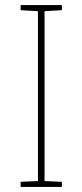

<svg xmlns="http://www.w3.org/2000/svg" viewBox="-20 -734 323 754"><path d="M223 0H61V-20L129 -23V-690L61 -694V-714H223V-694L155 -690V-23L223 -20Z"/></svg>

Font: Noto Sans Thin
Style: Regular
Weight: 100
Designer: Monotype Design Team
Foundry: Monotype Imaging Inc.
Version: Version 2.007